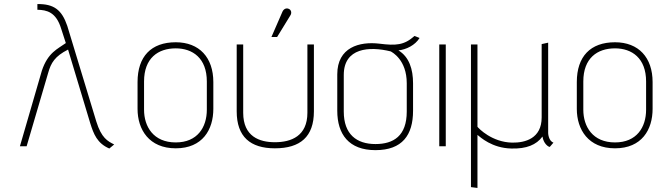

<svg xmlns="http://www.w3.org/2000/svg" viewBox="-20 -720 3269 945"><path d="M542 -9C510 -25 479 -41 454 -122L311 -593C284 -672 245 -701 164 -700V-672C210 -671 256 -661 281 -579L304 -508C264 -479 216 -462 186 -372L78 0H111L217 -361C231 -411 250 -443 315 -476L424 -114C441 -60 458 -15 518 11Z M1030 -316C1030 -437 961 -512 845 -512C724 -512 657 -442 657 -316V-184C657 -82 714 10 845 10C977 10 1030 -82 1030 -184ZM998 -180C998 -94 952 -19 845 -19C735 -19 689 -97 689 -180V-319C689 -434 758 -482 845 -482C928 -482 998 -434 998 -319Z M1344 -538 1409 -644C1417 -656 1414 -672 1400 -677C1387 -682 1375 -674 1370 -662L1316 -538ZM1493 -165C1493 -50 1413 -20 1333 -20C1257 -20 1177 -48 1177 -165V-501H1145V-172C1145 -47 1212 10 1333 10C1458 10 1525 -47 1525 -172V-501H1493Z M2013 -310C2013 -379 1994 -440 1941 -472C1979 -476 2023 -497 2045 -533L2020 -543C1969 -497 1928 -495 1848 -505C1749 -517 1640 -487 1640 -354V-175C1640 -59 1697 19 1828 19C1960 19 2013 -55 2013 -175ZM1982 -171C1982 -51 1917 -11 1828 -11C1735 -11 1672 -59 1672 -171V-351C1672 -485 1798 -493 1903 -467C1910 -463 1982 -426 1982 -310Z M2174 0V-501H2142V0Z M2704 -18C2679 -27 2678 -65 2678 -65V-510L2646 -503V-142C2646 -38 2564 -17 2501 -18C2401 -20 2336 -88 2330 -96V-501H2298V201L2330 205V-56C2344 -45 2401 9 2497 11C2571 13 2620 -7 2650 -48C2655 -14 2678 3 2686 3Z M3192 -316C3192 -437 3123 -512 3007 -512C2886 -512 2819 -442 2819 -316V-184C2819 -82 2876 10 3007 10C3139 10 3192 -82 3192 -184ZM3160 -180C3160 -94 3114 -19 3007 -19C2897 -19 2851 -97 2851 -180V-319C2851 -434 2920 -482 3007 -482C3090 -482 3160 -434 3160 -319Z"/></svg>

Font: Advent Pro
Style: ExtraLight
Weight: 250
Designer: Andreas Kalpakidis
Foundry: Andreas Kalpakidis
Version: Version 2.002 2007